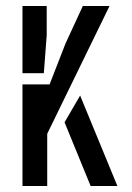

<svg xmlns="http://www.w3.org/2000/svg" viewBox="-20 -620 441 640"><path d="M54.9 0V-338.6H145.3L198.3 -474.8L256.1 -600H345.1L137.4 -174V0ZM54.9 -375.9V-600H135.7V-502.2L126.1 -375.9ZM195.2 -212.3 247.1 -301.5 371.3 0H282.1Z"/></svg>

Font: Big Shoulders Stencil Text SC Thin
Style: Regular
Weight: 100
Designer: Patric King
Foundry: XO Type Co
Version: Version 2.001